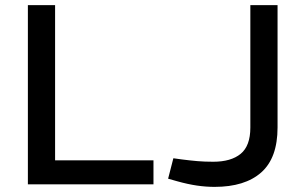

<svg xmlns="http://www.w3.org/2000/svg" viewBox="-20 -720 1174 750"><path d="M88.9 0V-700H195.2V-93.8H579.5V0ZM818.2 10Q784.5 10 749.4 4.9Q714.2 -0.2 671.6 -12.1L636.7 -22L657.2 -101.8L690.7 -97.2Q723.3 -93 751 -90.6Q778.6 -88.2 813 -88.2Q882.5 -88.2 920.2 -119.2Q957.9 -150.3 957.9 -221.6V-700H1064.2V-222.1Q1064.2 -102.8 1000.4 -46.4Q936.6 10 818.2 10Z"/></svg>

Font: REM Medium
Style: Regular
Weight: 500
Designer: Octavio Pardo
Foundry: Ashler Design
Version: Version 1.005;gftools[0.9.28]